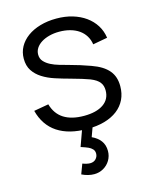

<svg xmlns="http://www.w3.org/2000/svg" viewBox="-118 -634 762 953"><g transform="rotate(-15 262.5 -157.5)"><path d="M247.3 240Q272.7 240 294.4 227.7Q316.2 215.3 329.1 193.7Q342 172 342 145.7Q342 114.7 325.9 93.3Q309.8 72 281.7 59.3L307 -10.7L252.7 -10.3L215.7 92.3Q216.7 92.8 217.5 93Q218.3 93.2 219.3 93.3Q240.7 100.3 253 105.8Q265.3 111.3 273.7 120.3Q282 129.3 282 143.3Q282 159 270.9 170.7Q259.8 182.3 241.3 182.3Q225.8 182.3 202.7 173.7L183.7 224.3Q216.2 240 247.3 240ZM272.2 14.3Q321.7 14.3 360.8 3.1Q400 -8.2 427.5 -29.3Q455 -50.5 469.7 -80.8Q484.3 -111.2 484.3 -149Q484.3 -173.2 477.9 -193.2Q471.5 -213.2 457.9 -229.5Q444.3 -245.8 423.1 -259.1Q401.8 -272.3 371.7 -283Q347.3 -291.8 319.4 -300.7Q291.5 -309.5 263.7 -316.8Q242.8 -322.5 219.3 -329.2Q195.8 -335.8 176.3 -345.8Q156.8 -355.7 143.9 -369.9Q131 -384.2 131 -405.3Q131 -423.5 141 -438.7Q151 -453.8 168.5 -464.8Q186 -475.8 209.7 -482Q233.3 -488.2 260.7 -488.2Q291.2 -488.2 316.8 -481.1Q342.5 -474 361.6 -460.6Q380.7 -447.2 392.7 -427.8Q404.7 -408.3 408.3 -384L483.3 -397.7Q478.3 -433.3 460.1 -462.3Q441.8 -491.3 413 -511.9Q384.2 -532.5 346.5 -543.8Q308.8 -555 264 -555Q218.3 -555 180.2 -543.8Q142.2 -532.7 114.7 -512.6Q87.2 -492.5 71.9 -464.9Q56.7 -437.3 56.7 -404Q56.7 -367.2 73.2 -342.2Q89.7 -317.2 117.2 -299.8Q144.8 -282.3 180.4 -270.7Q216 -259 254.7 -248.7Q285.8 -240.2 310.6 -232.6Q335.3 -225 350.3 -219.2Q367.3 -212.3 378.5 -204.8Q389.7 -197.2 396.4 -188.2Q403.2 -179.3 405.9 -169.2Q408.7 -159.2 408.7 -147.3Q408.7 -102.2 372.8 -77.4Q336.8 -52.7 273.2 -52.7Q209.5 -52.7 169.9 -77.7Q130.3 -102.7 115.8 -154L40 -140.7Q50 -102 69.8 -73Q89.5 -44 118.8 -24.6Q148.2 -5.2 186.6 4.6Q225 14.3 272.2 14.3Z"/></g></svg>

Font: Vela Sans GX ExtLt
Style: Regular
Weight: 200
Designer: Principal design: Mikhail Sharanda - project Manrope.
Design modification: Ravid Balaliev
Foundry: Mikhail Sharanda
Version: Version 1.001